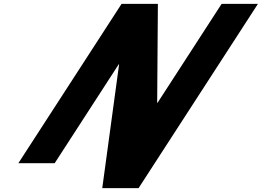

<svg xmlns="http://www.w3.org/2000/svg" viewBox="-20 -845 1355 994"><path d="M594.6 -512H596.6L509.4 129H697.4L1315.4 -825H1127.4L795.7 -313H793.7L797.4 -825H609.4L75 0H263Z"/></svg>

Font: Hussar
Style: BdWodka
Weight: 700
Foundry: Cannot Into Space Fonts
Version: Version 2.00